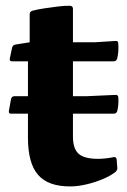

<svg xmlns="http://www.w3.org/2000/svg" viewBox="-20 -646 449 678"><path d="M227.3 12.3Q149.5 12.3 114.1 -28.9Q78.7 -70 78.7 -160.1V-462.7L84.8 -496.7V-595.6Q84.8 -605.2 94.8 -608.2Q111.3 -612.6 135.9 -616.4Q160.5 -620.2 185.5 -623.2Q210.5 -626.2 228 -625.6Q237.6 -624.4 237.6 -615V-163.8Q237.6 -120.9 257.6 -103Q277.7 -85.1 326.2 -85.1Q337.5 -85.1 351.5 -86.5Q365.4 -87.9 381.3 -91.1Q390.3 -93.1 391.9 -83.1L394.1 -54.9Q395.7 -46.3 387.7 -38.7Q370.5 -25.2 342.9 -13.6Q315.4 -2 285.1 5.1Q254.7 12.3 227.3 12.3ZM22.2 -429.5Q13 -429.5 14.6 -439.5L22.7 -477.5Q24.7 -487.1 34.7 -488.7L84.8 -496.7H314.3L388 -501.4Q397.6 -502.6 397.6 -492Q398.6 -479.3 397.8 -465.9Q397 -452.4 393.8 -439.1Q390.8 -429.5 381.2 -429.5ZM19 -244.6Q9.9 -244.6 11.4 -254.6L19 -296.6Q21.4 -306.2 31 -306.2H283.6L387.8 -310.9Q396.8 -312.1 398 -301.5Q398.6 -289.8 397.8 -278.1Q397 -266.4 394.2 -254.2Q391.2 -244.6 381.6 -244.6Z"/></svg>

Font: Hahmlet
Style: Regular
Weight: 400
Designer: Minjoo Ham & Mark Frömberg
Foundry: hypertype
Version: Version 1.002